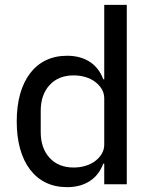

<svg xmlns="http://www.w3.org/2000/svg" viewBox="-20 -760 625 792"><path d="M410 -85H406Q388 -37 349.5 -12.5Q311 12 257 12Q208 12 169.5 -6.5Q131 -25 104 -60.5Q77 -96 63 -146Q49 -196 49 -259Q49 -322 63 -372Q77 -422 104 -457.5Q131 -493 169.5 -511.5Q208 -530 257 -530Q311 -530 349.5 -505.5Q388 -481 406 -433H410V-740H503V0H410ZM284 -69Q310 -69 333 -76Q356 -83 373 -96Q390 -109 400 -126Q410 -143 410 -164V-354Q410 -375 400 -392Q390 -409 373 -422Q356 -435 333 -442Q310 -449 284 -449Q221 -449 184.5 -409Q148 -369 148 -303V-215Q148 -149 184.5 -109Q221 -69 284 -69Z"/></svg>

Font: IBM Plex Sans Hebrew Text
Style: Regular
Weight: 450
Designer: Mike Abbink, Paul van der Laan, Pieter van Rosmalen, Yanek Iontef
Foundry: Bold Monday
Version: Version 1.2